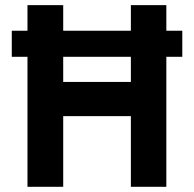

<svg xmlns="http://www.w3.org/2000/svg" viewBox="-20 -720 748 740"><path d="M682.6 -601.6Q682.6 -577.1 682.6 -501Q668 -501 621.1 -501Q621.1 -376 621.1 0Q586.9 0 484.4 0Q484.4 -68.4 484.4 -272.5Q418.9 -272.5 223.6 -272.5Q223.6 -204.1 223.6 0Q189.5 0 85.9 0Q85.9 -125 85.9 -501Q70.3 -501 25.4 -501Q25.4 -526.4 25.4 -601.6Q40 -601.6 85.9 -601.6Q85.9 -627 85.9 -700.2Q120.1 -700.2 223.6 -700.2Q223.6 -675.8 223.6 -601.6Q289.1 -601.6 484.4 -601.6Q484.4 -627 484.4 -700.2Q518.6 -700.2 621.1 -700.2Q621.1 -675.8 621.1 -601.6Q636.7 -601.6 682.6 -601.6ZM484.4 -404.3Q484.4 -428.7 484.4 -501Q418.9 -501 223.6 -501Q223.6 -476.6 223.6 -404.3Q289.1 -404.3 484.4 -404.3Z"/></svg>

Font: LeFont
Style: Regular
Weight: 700
Designer: Leryon MEDIA
Version: Version 1.0